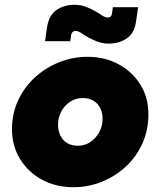

<svg xmlns="http://www.w3.org/2000/svg" viewBox="-20 -768 669 801"><path d="M286 13Q213 13 155 -18.5Q97 -50 63.5 -105Q30 -160 30 -229Q30 -294 55.5 -349Q81 -404 125 -444.5Q169 -485 226 -508Q283 -531 345 -531Q418 -531 475.5 -499.5Q533 -468 566.5 -413.5Q600 -359 599 -289Q599 -225 574 -169.5Q549 -114 505.5 -73.5Q462 -33 405.5 -10Q349 13 286 13ZM305 -160Q334 -160 357 -175.5Q380 -191 394 -216.5Q408 -242 408 -273Q408 -298 398 -317.5Q388 -337 369.5 -348Q351 -359 325 -359Q296 -359 272.5 -343.5Q249 -328 235.5 -302.5Q222 -277 222 -247Q222 -222 232 -202Q242 -182 260.5 -171Q279 -160 305 -160ZM433 -586Q417 -586 402.5 -589.5Q388 -593 375 -599Q362 -605 350 -611Q334 -620 320 -629.5Q306 -639 295 -639Q288 -639 283.5 -635Q279 -631 277 -623L273 -596H168L176 -653Q184 -705 216 -726.5Q248 -748 291 -748Q315 -748 336 -740.5Q357 -733 374 -723Q391 -714 404.5 -704.5Q418 -695 429 -695Q437 -695 441.5 -699Q446 -703 447 -711L451 -738H556L548 -681Q541 -629 508.5 -607.5Q476 -586 433 -586Z"/></svg>

Font: MuseoModerno Black
Style: Italic
Weight: 900
Italic angle: -9°
Designer: Pablo Cosgaya, Héctor Gatti, Marcela Romero, and the Authors of The MuseoModerno Project.
Foundry: Omnibus-Type Team
Version: Version 1.003